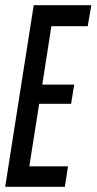

<svg xmlns="http://www.w3.org/2000/svg" viewBox="-30 -720 372 740"><path d="M-10 0 100 -700H322L308 -619H168L133 -394H256L244 -320H121L83 -79H232L220 0Z"/></svg>

Font: Georama Extra Condensed Medium
Style: Italic
Weight: 500
Width: 2
Italic angle: -9°
Designer: Jean-Baptiste Levee
Foundry: Production Type
Version: Version 1.000